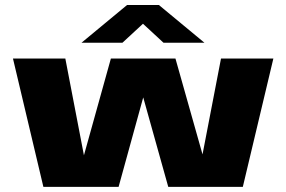

<svg xmlns="http://www.w3.org/2000/svg" viewBox="-20 -728 1115 748"><path d="M149 0 30.5 -500H234.5L307 -123L412 -500H663.5L769 -126.5L841 -500H1045L926 0H635.5L538 -348.5L442 0ZM297.5 -561.5 475 -708.5H599L776.5 -561.5H617L537 -635.5L457 -561.5Z"/></svg>

Font: Trispace SemiExpanded ExtraBold
Style: Regular
Weight: 800
Width: 6
Designer: Tyler Finck
Foundry: Etcetera Type Company
Version: Version 1.210; ttfautohint (v1.8.3)